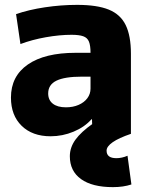

<svg xmlns="http://www.w3.org/2000/svg" viewBox="-20 -550 608 789"><path d="M188 10Q113 10 69 -33Q25 -76 25 -149Q25 -237 94.5 -285Q164 -333 291 -333H352Q352 -363 345.5 -379Q339 -395 322 -401Q305 -407 274 -407Q225 -407 168.5 -397Q112 -387 64 -369L46 -492Q98 -510 164.5 -520Q231 -530 297 -530Q379 -530 427 -510.5Q475 -491 496.5 -447Q518 -403 518 -329V0H360L358 -60H356Q328 -28 282.5 -9Q237 10 188 10ZM251 -109Q280 -109 303 -119Q326 -129 339 -146.5Q352 -164 352 -186V-235H316Q246 -235 212 -218.5Q178 -202 178 -166Q178 -139 197 -124Q216 -109 251 -109ZM444 219Q359 219 313 186Q267 153 267 92Q267 56 290 24Q313 -8 363 -43L518 0Q468 17 443 34.5Q418 52 418 69Q418 100 458 100Q481 100 504 90L520 208Q487 219 444 219Z"/></svg>

Font: M PLUS 1 ExtraBold
Style: Regular
Weight: 800
Designer: Coji Morishita
Foundry: UNDERFOREST DESIGN
Version: Version 1.001